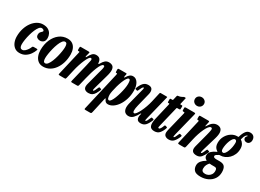

<svg xmlns="http://www.w3.org/2000/svg" viewBox="-33 -1672 3835 2829"><g transform="rotate(30 1884.5 -257.5)"><path d="M405.5 -389Q405.5 -341 380.8 -319.8Q356 -298.5 324 -298.5Q297 -298.5 275 -313.5Q253 -328.5 253 -362Q253.5 -389.5 265 -404.5Q276.5 -419.5 288 -428.5Q299.5 -437.5 299.5 -447Q299.5 -456 287.2 -464.8Q275 -473.5 257.5 -473.5Q236 -473.5 215.5 -448.2Q195 -423 177.8 -382.2Q160.5 -341.5 147.5 -293.8Q134.5 -246 127.2 -200.2Q120 -154.5 120 -120.5Q119.5 -51.5 166.5 -51.5Q188 -51.5 209 -69.5Q230 -87.5 246.5 -112.5Q263 -137.5 271 -159.5Q274.5 -167.5 278.8 -170.2Q283 -173 295.5 -173H337.5Q353 -173 357 -169.8Q361 -166.5 357 -155Q344 -117 317.2 -79Q290.5 -41 249.5 -15.5Q208.5 10 152 10Q102 10 67.8 -16.8Q33.5 -43.5 16 -87.8Q-1.5 -132 -1.5 -184.5Q-1.5 -257.5 18.8 -320.5Q39 -383.5 74 -430.5Q109 -477.5 154.2 -503.8Q199.5 -530 249.5 -530Q304 -530 338.5 -509.5Q373 -489 389.2 -456.8Q405.5 -424.5 405.5 -389Z M401.5 -184.5Q401.5 -282 435.2 -360.2Q469 -438.5 528.8 -484.2Q588.5 -530 666.5 -530Q718.5 -530 752.8 -505.8Q787 -481.5 803.5 -440Q820 -398.5 820 -347Q820 -273 800.8 -208.5Q781.5 -144 746.2 -94.8Q711 -45.5 662.5 -17.8Q614 10 555.5 10Q503.5 10 469.2 -16.8Q435 -43.5 418.2 -87.8Q401.5 -132 401.5 -184.5ZM521 -117.5Q521 -87 528.8 -67.8Q536.5 -48.5 558.5 -48.5Q581.5 -48.5 602 -75.5Q622.5 -102.5 639.5 -145.2Q656.5 -188 668.8 -236.5Q681 -285 687.8 -329.2Q694.5 -373.5 694.5 -402.5Q694.5 -433 686.5 -452.2Q678.5 -471.5 656 -471.5Q633.5 -471.5 613 -444.5Q592.5 -417.5 575.8 -374.5Q559 -331.5 546.8 -282.8Q534.5 -234 527.8 -190Q521 -146 521 -117.5Z M899.5 -520H1020.5Q1037 -520 1041.5 -517.8Q1046 -515.5 1043 -501.5L1029.5 -449.5Q1025 -429.5 1030.2 -426.2Q1035.5 -423 1046.5 -445.5Q1064 -480.5 1088.5 -506.2Q1113 -532 1151 -532Q1194 -532 1213.8 -510Q1233.5 -488 1236 -453.5Q1238.5 -432.5 1244 -431.8Q1249.5 -431 1260 -450.5Q1282.5 -491 1307.8 -511.5Q1333 -532 1368.5 -532Q1407 -532 1430.8 -515Q1454.5 -498 1458.5 -456.2Q1462.5 -414.5 1441 -341L1374.5 -104.5Q1372.5 -97 1369.2 -82.5Q1366 -68 1366 -64.5Q1366 -53.5 1372.5 -53.5Q1382.5 -53.5 1393.5 -74.5Q1404.5 -95.5 1419 -129.5Q1422.5 -137.5 1426 -140Q1429.5 -142.5 1438.5 -140L1455 -134.5Q1465 -132 1466.5 -128.2Q1468 -124.5 1463.5 -113Q1448 -76 1431.2 -47.5Q1414.5 -19 1390 -3Q1365.5 13 1327.5 13Q1290.5 13 1268.2 -4Q1246 -21 1246 -56.5Q1246 -66 1248.2 -78.8Q1250.5 -91.5 1253.5 -102L1312 -324Q1323 -363 1330.5 -392.2Q1338 -421.5 1336.8 -437.8Q1335.5 -454 1319 -454Q1302 -454 1284 -427.5Q1266 -401 1248.5 -357.5Q1231 -314 1215.2 -261.8Q1199.5 -209.5 1187.5 -158.5L1154 -20.5Q1151 -8.5 1146.8 -4.2Q1142.5 0 1127 0H1049Q1028 0 1026.2 -4.5Q1024.5 -9 1028.5 -26.5L1102.5 -332.5Q1116.5 -388.5 1121.5 -421.2Q1126.5 -454 1102.5 -454Q1089.5 -454 1072.2 -429Q1055 -404 1036.8 -362.2Q1018.5 -320.5 1002 -269.5Q985.5 -218.5 974 -167L941 -22.5Q938 -9 934 -4.5Q930 0 913 0H840Q816.5 0 814.5 -5.2Q812.5 -10.5 817 -29L909 -425.5Q912.5 -441.5 913 -445.8Q913.5 -450 903.5 -450H901Q888 -450 883.8 -453Q879.5 -456 879.5 -471V-496.5Q879.5 -511 882.2 -515.5Q885 -520 899.5 -520Z M1548.5 -519.5H1657Q1673 -519.5 1675.5 -516.2Q1678 -513 1675 -498.5L1670 -473Q1666 -453.5 1670.2 -450Q1674.5 -446.5 1685 -464Q1703.5 -495 1726.2 -513.5Q1749 -532 1779.5 -532Q1830.5 -532 1862.2 -481.8Q1894 -431.5 1894 -350.5Q1894 -274.5 1873.8 -208.5Q1853.5 -142.5 1819.5 -92.8Q1785.5 -43 1743.8 -15Q1702 13 1659 13Q1635 13 1620.8 1Q1606.5 -11 1599 -28.5Q1591 -46.5 1587.5 -46.8Q1584 -47 1578.5 -24L1522.5 227Q1519.5 240 1515.2 245.2Q1511 250.5 1495.5 250.5H1420.5Q1402.5 250.5 1400.2 245.2Q1398 240 1401 227L1551 -424.5Q1554 -438 1554 -443.8Q1554 -449.5 1542 -449.5H1538.5Q1529.5 -449.5 1527.5 -453.8Q1525.5 -458 1525.5 -471V-498.5Q1525.5 -513 1530.2 -516.2Q1535 -519.5 1548.5 -519.5ZM1612.5 -123.5Q1612.5 -95.5 1619.5 -70.5Q1626.5 -45.5 1646 -45.5Q1662 -45.5 1679 -70.8Q1696 -96 1712 -137Q1728 -178 1741 -225.2Q1754 -272.5 1761.8 -317.2Q1769.5 -362 1769.5 -394.5Q1769.5 -428.5 1764.5 -449Q1759.5 -469.5 1743 -469.5Q1726 -469.5 1707.8 -441.5Q1689.5 -413.5 1672.5 -369.8Q1655.5 -326 1642 -277.8Q1628.5 -229.5 1620.5 -188Q1612.5 -146.5 1612.5 -123.5Z M1900.5 -403.5Q1923.5 -463.5 1954.8 -498.2Q1986 -533 2038 -533Q2090 -533 2106 -500.8Q2122 -468.5 2109 -418L2054 -196Q2039 -138 2040 -102.2Q2041 -66.5 2062 -66.5Q2075.5 -66.5 2095 -91.5Q2114.5 -116.5 2135 -158Q2155.5 -199.5 2173.5 -249.5Q2191.5 -299.5 2203 -349.5L2238 -505Q2239.5 -512.5 2242.5 -516.2Q2245.5 -520 2254.5 -520H2349.5Q2361 -520 2363.8 -518.2Q2366.5 -516.5 2364 -507L2265 -105Q2261 -89 2257.5 -71.2Q2254 -53.5 2262.5 -53.5Q2273.5 -53.5 2284.5 -74.2Q2295.5 -95 2310.5 -130Q2314 -137.5 2316.8 -140.2Q2319.5 -143 2329.5 -140L2347 -135Q2355.5 -132.5 2357 -128.5Q2358.5 -124.5 2355.5 -115.5Q2332 -55 2301.2 -20.2Q2270.5 14.5 2218 14.5Q2171.5 14.5 2156.2 -13.2Q2141 -41 2149 -79L2155 -105Q2157 -115 2153.8 -115.8Q2150.5 -116.5 2146.5 -109Q2119.5 -59 2087.2 -23.5Q2055 12 2007 12Q1977 12 1952.5 -5Q1928 -22 1920.2 -63.5Q1912.5 -105 1933 -179L1993.5 -414Q1995.5 -420.5 1998.5 -432.8Q2001.5 -445 2001.8 -455Q2002 -465 1995.5 -465Q1984.5 -465 1972.2 -444.2Q1960 -423.5 1944.5 -387Q1942 -380.5 1939 -377.8Q1936 -375 1926.5 -378L1907.5 -384Q1899.5 -386.5 1898.5 -390.5Q1897.5 -394.5 1900.5 -403.5Z M2428.5 -520H2449Q2459 -520 2460.2 -522.8Q2461.5 -525.5 2463.5 -534L2478.5 -597.5Q2480.5 -607 2483.5 -608.8Q2486.5 -610.5 2497 -612Q2521 -614.5 2539 -622Q2557 -629.5 2567.5 -635.5Q2576.5 -641.5 2580.2 -642.8Q2584 -644 2595 -644Q2605 -644 2607.8 -642Q2610.5 -640 2608.5 -631.5L2586 -533.5Q2584 -525 2584.5 -522.5Q2585 -520 2594.5 -520H2610.5Q2620 -520 2622.8 -517.5Q2625.5 -515 2625.5 -503.5L2624.5 -468Q2624.5 -455.5 2621 -452.8Q2617.5 -450 2606 -450H2576.5Q2569 -450 2567.2 -447.5Q2565.5 -445 2563.5 -437.5L2486 -116Q2481 -94 2477 -74.8Q2473 -55.5 2489.5 -55.5Q2503 -55.5 2516.5 -78.5Q2530 -101.5 2537.5 -125Q2540 -133.5 2543.5 -137.2Q2547 -141 2557.5 -138.5L2577 -132.5Q2586 -130 2587 -126Q2588 -122 2584.5 -110Q2567.5 -59.5 2536.8 -22.5Q2506 14.5 2449.5 14.5Q2388 14.5 2372 -27.5Q2356 -69.5 2374.5 -150.5L2441 -435Q2443 -443.5 2441.8 -446.8Q2440.5 -450 2430.5 -450H2423.5Q2415.5 -450 2413.5 -453.2Q2411.5 -456.5 2411.5 -466.5V-503Q2411.5 -513.5 2415 -516.8Q2418.5 -520 2428.5 -520Z M2732.5 -697Q2732.5 -729.5 2755.2 -750Q2778 -770.5 2810 -770.5Q2841.5 -770.5 2864.5 -750Q2887.5 -729.5 2887 -697Q2885.5 -664.5 2863.5 -644Q2841.5 -623.5 2810 -623.5Q2778 -623.5 2755.2 -644Q2732.5 -664.5 2732.5 -697ZM2841 -493.5 2744 -105Q2742.5 -98.5 2739.5 -83.2Q2736.5 -68 2736.5 -64.5Q2736.5 -53.5 2741.5 -53.5Q2752 -53.5 2763.2 -74.2Q2774.5 -95 2788.5 -129.5Q2792.5 -138 2795.5 -140.5Q2798.5 -143 2806.5 -140.5L2826.5 -134.5Q2835 -132 2835.5 -126.8Q2836 -121.5 2832.5 -112Q2807 -50 2776.2 -17.8Q2745.5 14.5 2694.5 14.5Q2659 14.5 2635.5 -2.8Q2612 -20 2612 -58Q2612 -67.5 2614.5 -81.8Q2617 -96 2619.5 -106.5L2698.5 -429.5Q2701.5 -442.5 2699.2 -446.2Q2697 -450 2685 -450H2683Q2669.5 -450 2665.8 -453.5Q2662 -457 2662 -471V-502.5Q2662 -514 2666.5 -517Q2671 -520 2682 -520H2818.5Q2839 -520 2842.2 -515.8Q2845.5 -511.5 2841 -493.5Z M2933.5 -520H3055Q3076 -520 3079.2 -516.2Q3082.5 -512.5 3079 -495.5L3068.5 -449Q3063 -423.5 3067 -423.8Q3071 -424 3083.5 -445Q3135.5 -532 3209.5 -532Q3244 -532 3268.2 -514.8Q3292.5 -497.5 3297.8 -455.8Q3303 -414 3281 -341L3211 -104.5Q3209 -97.5 3206 -82.8Q3203 -68 3203 -64.5Q3203 -53.5 3208.5 -53.5Q3218.5 -53.5 3229.8 -73.8Q3241 -94 3255 -128Q3259 -137.5 3262 -140.2Q3265 -143 3273.5 -140L3295 -134Q3303 -131.5 3303.5 -127Q3304 -122.5 3299.5 -111Q3276 -55.5 3247.2 -21.2Q3218.5 13 3168.5 13Q3082.5 13 3082.5 -56.5Q3082.5 -66 3084.5 -78.8Q3086.5 -91.5 3089.5 -102L3148 -324Q3164 -383 3168.8 -418.5Q3173.5 -454 3148.5 -454Q3129.5 -454 3109 -428.2Q3088.5 -402.5 3068.8 -360Q3049 -317.5 3032.2 -266.8Q3015.5 -216 3004.5 -166.5L2972.5 -26.5Q2969.5 -12.5 2965 -6.2Q2960.5 0 2943 0H2876Q2852 0 2847.5 -4.5Q2843 -9 2847.5 -27.5L2941 -431.5Q2944.5 -444.5 2941.5 -447.2Q2938.5 -450 2931.5 -450H2927.5Q2915.5 -450 2913 -455Q2910.5 -460 2910.5 -473.5V-497Q2910.5 -512.5 2914.5 -516.2Q2918.5 -520 2933.5 -520Z M3236 139.5Q3236 97.5 3264 64.5Q3292 31.5 3328 12Q3339 5.5 3338.2 4.5Q3337.5 3.5 3329.5 -1.5Q3309 -13 3300.8 -28.8Q3292.5 -44.5 3292.5 -64Q3292.5 -106 3324.5 -135.5Q3356.5 -165 3396.5 -181Q3410 -186.5 3409.5 -189Q3409 -191.5 3400 -197Q3346 -230.5 3346 -305.5Q3346 -372 3375.8 -423.2Q3405.5 -474.5 3452 -503.8Q3498.5 -533 3548.5 -533Q3553 -533 3554.8 -532.8Q3556.5 -532.5 3558.5 -532.5Q3564.5 -532 3566.8 -532.5Q3569 -533 3571.5 -540Q3589.5 -603.5 3617.2 -640Q3645 -676.5 3689 -676.5Q3728.5 -676.5 3750 -654.2Q3771.5 -632 3771.5 -593.5Q3771.5 -563 3754.5 -542.8Q3737.5 -522.5 3710 -522.5Q3687 -522.5 3671.5 -535.5Q3656 -548.5 3656 -568.5Q3656 -583 3664.8 -593.5Q3673.5 -604 3678.5 -609.8Q3683.5 -615.5 3672.5 -615.5Q3662.5 -615.5 3646.8 -596Q3631 -576.5 3620 -530Q3618.5 -523.5 3617.5 -520.5Q3616.5 -517.5 3621 -515Q3644 -502.5 3662.8 -471.8Q3681.5 -441 3681.5 -395Q3681.5 -342 3663 -299.2Q3644.5 -256.5 3614 -226Q3583.5 -195.5 3546.8 -179.2Q3510 -163 3473.5 -163Q3470.5 -163 3464.5 -163.5Q3459.5 -163.5 3449.5 -158Q3432 -149.5 3415.8 -137.8Q3399.5 -126 3399.5 -113.5Q3399.5 -96.5 3414.8 -90.2Q3430 -84 3451.5 -84Q3459 -84 3478 -84.2Q3497 -84.5 3505 -84.5Q3571 -84.5 3594.5 -53Q3618 -21.5 3618 40Q3618 105.5 3585.2 153.8Q3552.5 202 3497 228.2Q3441.5 254.5 3374 254.5Q3295.5 254.5 3265.8 222.5Q3236 190.5 3236 139.5ZM3453.5 -266.5Q3453 -218 3487 -218Q3504 -218 3519.8 -238.5Q3535.5 -259 3547.8 -291.5Q3560 -324 3567 -361.2Q3574 -398.5 3574 -432Q3574.5 -478 3543.5 -478Q3525.5 -478 3509.5 -457.5Q3493.5 -437 3480.8 -404.5Q3468 -372 3460.8 -335.2Q3453.5 -298.5 3453.5 -266.5ZM3391 24.5Q3376 41.5 3363 65.8Q3350 90 3350 129.5Q3350 184.5 3415 184.5Q3438.5 184.5 3463.8 172.5Q3489 160.5 3506.2 136Q3523.5 111.5 3524 74Q3524 46 3514.2 34Q3504.5 22 3479 22H3438Q3431 22 3425.8 21.8Q3420.5 21.5 3407.5 20Q3396 19 3391 24.5Z"/></g></svg>

Font: Besley* Condensed Semi
Style: Italic
Weight: 600
Width: 3
Italic angle: -13°
Designer: Owen Earl
Foundry: indestructible type*
Version: Version 3.000; ttfautohint (v1.8.3)